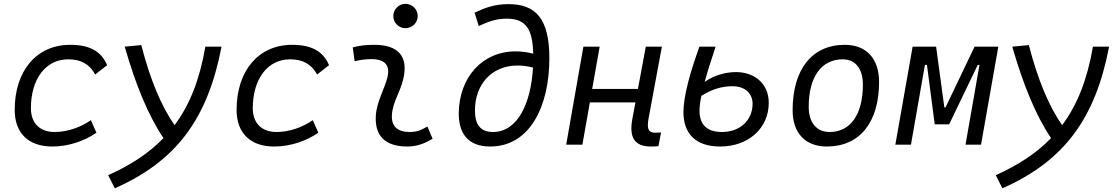

<svg xmlns="http://www.w3.org/2000/svg" viewBox="-20 -764 5899 1014"><path d="M268.6 -66.9C189.9 -66.9 143.6 -113.3 143.1 -192.4C143.6 -348.1 221.7 -450.7 340.3 -450.7C406.2 -450.7 451.7 -426.8 482.9 -370.6L545.9 -419.9C514.2 -493.7 453.1 -527.3 350.6 -527.3C173.8 -527.3 57.6 -391.1 57.6 -183.6C57.6 -61 130.4 9.8 256.3 9.8C341.3 9.8 425.8 -19 489.3 -63L460 -129.4C406.2 -91.8 336.4 -66.9 268.6 -66.9Z M586.4 230.5C910.2 87.4 1076.7 -134.8 1149.9 -517.6H1064.5C1035.2 -346.7 983.4 -211.9 901.9 -103C831.5 -203.6 773.4 -343.3 726.1 -525.9L638.7 -517.6C695.8 -317.4 763.2 -153.3 843.3 -34.7C767.6 43.9 671.4 107.4 551.3 161.1Z M1440.4 -66.9C1361.8 -66.9 1315.4 -113.3 1314.9 -192.4C1315.4 -348.1 1393.6 -450.7 1512.2 -450.7C1578.1 -450.7 1623.5 -426.8 1654.8 -370.6L1717.8 -419.9C1686 -493.7 1625 -527.3 1522.5 -527.3C1345.7 -527.3 1229.5 -391.1 1229.5 -183.6C1229.5 -61 1302.2 9.8 1428.2 9.8C1513.2 9.8 1597.7 -19 1661.1 -63L1631.8 -129.4C1578.1 -91.8 1508.3 -66.9 1440.4 -66.9Z M2237.3 -95.7C2200.7 -74.7 2178.2 -66.9 2143.1 -66.9C2078.1 -66.9 2045.9 -98.1 2049.8 -157.7C2054.2 -225.6 2092.8 -275.4 2109.4 -345.2C2138.7 -464.4 2084.5 -527.3 1958 -527.3C1919.4 -527.3 1880.9 -524.4 1842.8 -513.7L1853 -440.4C1882.8 -448.2 1912.6 -451.7 1942.4 -451.7C2012.7 -451.7 2042 -418.5 2025.9 -355C2010.7 -293.9 1969.2 -226.1 1964.8 -153.3C1958 -46.4 2015.1 9.8 2130.4 9.8C2185.5 9.8 2226.1 -8.3 2264.6 -31.2ZM2121.6 -615.2C2157.2 -615.2 2186 -643.6 2186 -679.2C2186 -714.8 2157.2 -743.7 2121.6 -743.7C2085.9 -743.7 2057.1 -714.8 2057.1 -679.2C2057.1 -643.6 2085.9 -615.2 2121.6 -615.2Z M2568.8 9.8C2778.3 9.8 2881.3 -202.6 2881.3 -456.1C2881.3 -664.1 2810.5 -742.2 2665.5 -742.2C2589.8 -742.2 2537.1 -721.2 2486.3 -696.8L2508.3 -626.5C2559.1 -650.4 2602.1 -665.5 2655.8 -665.5C2758.8 -665.5 2793 -608.9 2795.9 -480.5C2763.7 -488.8 2732.9 -492.7 2703.6 -492.7C2524.4 -492.7 2405.3 -352.5 2402.8 -168C2401.9 -75.7 2438 9.8 2568.8 9.8ZM2794.9 -407.2C2784.2 -219.7 2714.8 -66.9 2583 -66.9C2519 -66.9 2487.8 -104.5 2488.3 -181.2C2488.3 -313 2572.3 -418 2713.4 -418C2738.8 -418 2766.6 -414.6 2794.9 -407.2Z M2970.2 0H3055.7L3095.2 -223.1H3335.9L3319.8 -136.7C3300.8 -35.2 3333 9.8 3418 9.8C3433.1 9.8 3445.8 9.3 3457.5 7.8L3471.2 -64.5C3460.4 -63.5 3450.7 -63 3440.9 -63C3402.3 -63 3395.5 -85.4 3405.8 -141.6L3475.6 -517.6H3390.6L3349.1 -294.4H3107.4L3147 -517.6H3061Z M3783.7 9.8C3932.6 9.8 4040 -86.9 4040 -220.7C4040 -326.7 3960 -383.3 3867.2 -383.3C3812.5 -383.3 3751 -366.7 3701.7 -331.5C3716.3 -385.7 3736.3 -448.7 3759.3 -517.6H3673.8C3625.5 -384.3 3589.4 -255.9 3589.4 -172.4C3589.4 -61.5 3650.4 9.8 3783.7 9.8ZM3684.1 -257.8C3742.2 -294.9 3796.9 -308.6 3848.1 -308.6C3917.5 -308.6 3954.6 -268.1 3954.6 -215.8C3954.6 -131.8 3891.1 -66.9 3793 -66.9C3709 -66.9 3674.3 -109.9 3674.3 -179.7C3674.3 -200.7 3677.7 -227.1 3684.1 -257.8Z M4346.7 9.8C4520 9.8 4622.6 -117.2 4622.6 -331.5C4622.6 -455.1 4555.2 -527.3 4441.4 -527.3C4268.6 -527.3 4166 -398.4 4166 -181.2C4166 -61 4233.4 9.8 4346.7 9.8ZM4361.8 -66.9C4292.5 -66.9 4251 -116.2 4251 -200.2C4251 -357.4 4317.9 -450.7 4430.2 -450.7C4498 -450.7 4537.1 -400.9 4537.1 -317.4C4537.1 -159.7 4471.7 -66.9 4361.8 -66.9Z M4708.5 0H4791L4864.7 -420.9H4875.5L4916.5 -107.4H4992.7L5143.6 -420.9H5152.8L5079.1 0H5161.1L5252.4 -517.6H5127L4973.6 -196.8H4967.3L4923.8 -517.6H4799.8Z M5273.9 230.5C5597.7 87.4 5764.2 -134.8 5837.4 -517.6H5752C5722.7 -346.7 5670.9 -211.9 5589.4 -103C5519 -203.6 5460.9 -343.3 5413.6 -525.9L5326.2 -517.6C5383.3 -317.4 5450.7 -153.3 5530.8 -34.7C5455.1 43.9 5358.9 107.4 5238.8 161.1Z"/></svg>

Font: Cascadia Code PL SemiLight
Style: Italic
Weight: 350
Italic angle: -10°
Monospace: yes
Designer: Aaron Bell
Foundry: Saja Typeworks
Version: Version 2404.023